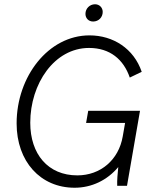

<svg xmlns="http://www.w3.org/2000/svg" viewBox="-20 -872 720 901"><path d="M330 9C410 9 483 -26 535 -88C532 -58 529 -27 530 0H576L637 -352H394L384 -295H567L556 -232C537 -121 451 -49 343 -49C205 -49 122 -149 122 -296C122 -479 235 -647 398 -647C496 -647 560 -593 589 -508L645 -535C608 -644 511 -706 400 -706C207 -706 58 -513 58 -293C58 -114 170 9 330 9ZM417 -771C443 -771 462 -791 462 -816C462 -836 447 -852 426 -852C401 -852 381 -832 381 -807C381 -787 395 -771 417 -771Z"/></svg>

Font: Fixel Text 20240404 Light
Style: Italic
Weight: 300
Width: 4
Italic angle: -10°
Designer: AlfaBravo + MacPaw
Foundry: Kyrylo Tkachov, Marchela Mozhyna, Serhii Makarenko, Maria Weinstein, Zakhar Kryvoshyya
Version: Version 1.211;Glyphs 3.2 (3225)